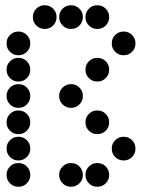

<svg xmlns="http://www.w3.org/2000/svg" viewBox="-20 -715 640 730"><path d="M149 -695Q131 -695 118 -682Q105 -669 105 -651V-649Q105 -631 118 -618Q131 -605 149 -605H151Q169 -605 182 -618Q195 -631 195 -649V-651Q195 -669 182 -682Q169 -695 151 -695ZM249 -695Q231 -695 218 -682Q205 -669 205 -651V-649Q205 -631 218 -618Q231 -605 249 -605H251Q269 -605 282 -618Q295 -631 295 -649V-651Q295 -669 282 -682Q269 -695 251 -695ZM349 -695Q331 -695 318 -682Q305 -669 305 -651V-649Q305 -631 318 -618Q331 -605 349 -605H351Q369 -605 382 -618Q395 -631 395 -649V-651Q395 -669 382 -682Q369 -695 351 -695ZM49 -595Q31 -595 18 -582Q5 -569 5 -551V-549Q5 -531 18 -518Q31 -505 49 -505H51Q69 -505 82 -518Q95 -531 95 -549V-551Q95 -569 82 -582Q69 -595 51 -595ZM449 -595Q431 -595 418 -582Q405 -569 405 -551V-549Q405 -531 418 -518Q431 -505 449 -505H451Q469 -505 482 -518Q495 -531 495 -549V-551Q495 -569 482 -582Q469 -595 451 -595ZM49 -495Q31 -495 18 -482Q5 -469 5 -451V-449Q5 -431 18 -418Q31 -405 49 -405H51Q69 -405 82 -418Q95 -431 95 -449V-451Q95 -469 82 -482Q69 -495 51 -495ZM349 -495Q331 -495 318 -482Q305 -469 305 -451V-449Q305 -431 318 -418Q331 -405 349 -405H351Q369 -405 382 -418Q395 -431 395 -449V-451Q395 -469 382 -482Q369 -495 351 -495ZM49 -395Q31 -395 18 -382Q5 -369 5 -351V-349Q5 -331 18 -318Q31 -305 49 -305H51Q69 -305 82 -318Q95 -331 95 -349V-351Q95 -369 82 -382Q69 -395 51 -395ZM249 -395Q231 -395 218 -382Q205 -369 205 -351V-349Q205 -331 218 -318Q231 -305 249 -305H251Q269 -305 282 -318Q295 -331 295 -349V-351Q295 -369 282 -382Q269 -395 251 -395ZM49 -295Q31 -295 18 -282Q5 -269 5 -251V-249Q5 -231 18 -218Q31 -205 49 -205H51Q69 -205 82 -218Q95 -231 95 -249V-251Q95 -269 82 -282Q69 -295 51 -295ZM349 -295Q331 -295 318 -282Q305 -269 305 -251V-249Q305 -231 318 -218Q331 -205 349 -205H351Q369 -205 382 -218Q395 -231 395 -249V-251Q395 -269 382 -282Q369 -295 351 -295ZM49 -195Q31 -195 18 -182Q5 -169 5 -151V-149Q5 -131 18 -118Q31 -105 49 -105H51Q69 -105 82 -118Q95 -131 95 -149V-151Q95 -169 82 -182Q69 -195 51 -195ZM449 -195Q431 -195 418 -182Q405 -169 405 -151V-149Q405 -131 418 -118Q431 -105 449 -105H451Q469 -105 482 -118Q495 -131 495 -149V-151Q495 -169 482 -182Q469 -195 451 -195ZM49 -95Q31 -95 18 -82Q5 -69 5 -51V-49Q5 -31 18 -18Q31 -5 49 -5H51Q69 -5 82 -18Q95 -31 95 -49V-51Q95 -69 82 -82Q69 -95 51 -95ZM249 -95Q231 -95 218 -82Q205 -69 205 -51V-49Q205 -31 218 -18Q231 -5 249 -5H251Q269 -5 282 -18Q295 -31 295 -49V-51Q295 -69 282 -82Q269 -95 251 -95ZM349 -95Q331 -95 318 -82Q305 -69 305 -51V-49Q305 -31 318 -18Q331 -5 349 -5H351Q369 -5 382 -18Q395 -31 395 -49V-51Q395 -69 382 -82Q369 -95 351 -95Z"/></svg>

Font: Doto Rounded Black
Style: Regular
Weight: 900
Monospace: yes
Version: Version 1.000